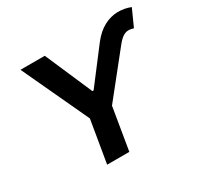

<svg xmlns="http://www.w3.org/2000/svg" viewBox="-155 -924 1151 1113"><g transform="rotate(-30 420.5 -368.0)"><path d="M392.1 -395.5 395 -412.1H411.6L409.7 -395.5ZM100.6 -727.5H263.2L402.8 -405.3L578.6 -635.7Q618.7 -687.5 663.8 -711.2Q709 -734.9 754.6 -735.6Q800.3 -736.3 841.3 -719.7L790.5 -606.9Q757.3 -618.2 733.4 -608.6Q709.5 -599.1 681.6 -564.5L456.1 -282.2L409.2 0H260.7L308.1 -282.2Z"/></g></svg>

Font: Inter 16pt
Style: Bold Italic
Weight: 700
Italic angle: -9.3988°
Version: Version 4.001;git-66647c0bb